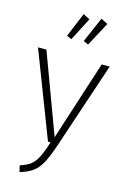

<svg xmlns="http://www.w3.org/2000/svg" viewBox="-139 -992 698 1066"><g transform="rotate(15 210.0 -459.0)"><path d="M306.2 -929.2 345.2 -909.2 271 -771 243.2 -784.2ZM204.1 -928.2 242.2 -908.2 173.8 -775.9 146 -788.1ZM418.9 -684.1 253.9 -190.9Q229 -117.2 209 -80.6Q189 -43.9 161.9 -23.4Q134.8 -2.9 86.9 11.2L78.1 -24.9Q116.2 -37.6 136.5 -52.5Q156.7 -67.4 174.1 -99.1Q191.4 -130.9 210.9 -192.9H195.8L6.8 -684.1H55.2L225.1 -226.1L373 -684.1Z"/></g></svg>

Font: Fira Sans Compressed ExtraLight
Style: Regular
Weight: 250
Width: 1
Designer: Carrois Corporate & Edenspiekermann AG
Foundry: Carrois Corporate GbR & Edenspiekermann AG
Version: Version 4.203;PS 004.203;hotconv 1.0.88;makeotf.lib2.5.64775